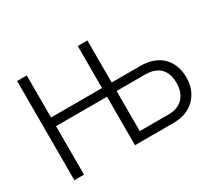

<svg xmlns="http://www.w3.org/2000/svg" viewBox="-135 -950 1310 1190"><g transform="rotate(-30 520.0 -355.0)"><path d="M525 -347H160V0H91V-710H160V-409H525V-710H594V-409H800Q847 -409 886 -395.5Q925 -382 952.5 -356Q980 -330 995.5 -292Q1011 -254 1011 -206Q1011 -158 995.5 -120Q980 -82 952 -55Q924 -28 885.5 -14Q847 0 801 0H525ZM801 -61Q837 -61 863 -72Q889 -83 906.5 -102.5Q924 -122 932.5 -148.5Q941 -175 941 -206Q941 -237 933 -263Q925 -289 908 -308Q891 -327 864 -337.5Q837 -348 800 -348H594V-61Z"/></g></svg>

Font: Oxford Sans
Style: Regular
Weight: 400
Designer: Matt McInerney, Pablo Impallari, Rodrigo Fuenzalida
Foundry: Matt McInerney, Pablo Impallari, Rodrigo Fuenzalida
Version: Version 3.000g; ttfautohint (v1.5) -l 8 -r 28 -G 28 -x 14 -D